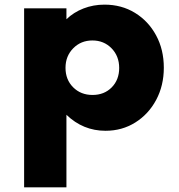

<svg xmlns="http://www.w3.org/2000/svg" viewBox="-20 -548 770 828"><path d="M84 260H266.5V-53Q338 16 435 16Q506.5 16 563.5 -19.8Q620.5 -55.5 653.5 -117.2Q686.5 -179 686.5 -256Q686.5 -334 653.2 -395.5Q620 -457 562.2 -492.5Q504.5 -528 430.5 -528Q382.5 -528 340 -511.5Q297.5 -495 266.5 -465V-512H84ZM379 -138.5Q328.5 -138.5 295.5 -171.5Q262.5 -204.5 262.5 -255.5Q262.5 -306 295.8 -339.8Q329 -373.5 378.5 -373.5Q428 -373.5 461 -339.8Q494 -306 494 -255Q494 -204 461.8 -171.2Q429.5 -138.5 379 -138.5Z"/></svg>

Font: Spartan ExtraBold
Style: Regular
Weight: 800
Designer: Matt Bailey, Mirko Velimirovic
Foundry: Matt Bailey
Version: Version 1.003; ttfautohint (v1.8.3)